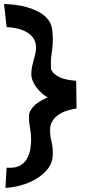

<svg xmlns="http://www.w3.org/2000/svg" viewBox="-20 -839 428 949"><path d="M358.4 -302.7Q335.9 -299.8 312.5 -292.5Q289.1 -285.2 270 -272.5Q251 -259.8 239.3 -240.7Q227.5 -221.7 227.5 -196.3Q227.5 -168 234.4 -139.6Q241.2 -111.3 241.2 -83Q241.2 -46.9 227.5 -21.5Q213.9 3.9 185.5 26.4Q148.4 55.7 102.1 71.3Q55.7 86.9 6.8 89.8L12.7 -10.7Q16.6 -9.8 21 -9.8Q25.4 -9.8 29.3 -9.8Q60.5 -9.8 80.6 -21.5Q100.6 -33.2 112.3 -52.7Q124 -72.3 128.9 -97.2Q133.8 -122.1 133.8 -148.4Q133.8 -176.8 128.4 -205.6Q123 -234.4 123 -262.7Q123 -280.3 132.3 -295.4Q141.6 -310.5 155.3 -322.3Q168.9 -334 185.1 -342.8Q201.2 -351.6 215.8 -357.4Q201.2 -365.2 187 -377.9Q172.9 -390.6 161.1 -405.8Q149.4 -420.9 142.1 -438Q134.8 -455.1 134.8 -472.7Q134.8 -491.2 138.2 -508.3Q141.6 -525.4 146 -541Q150.4 -556.6 154.3 -571.8Q158.2 -586.9 158.2 -602.5Q158.2 -631.8 144.5 -650.9Q130.9 -669.9 109.4 -681.6Q87.9 -693.4 62.5 -698.7Q37.1 -704.1 12.7 -705.1L0 -819.3Q26.4 -818.4 55.7 -814.9Q85 -811.5 113.8 -803.2Q142.6 -794.9 168.5 -781.7Q194.3 -768.6 212.9 -748Q232.4 -726.6 236.8 -699.2Q241.2 -671.9 241.2 -643.6Q241.2 -612.3 236.3 -583Q231.4 -553.7 231.4 -523.4Q231.4 -511.7 231.9 -502Q232.4 -492.2 240.2 -483.4Q249 -471.7 263.2 -463.4Q277.3 -455.1 293.5 -450.2Q309.6 -445.3 326.2 -442.9Q342.8 -440.4 356.4 -439.5Z"/></svg>

Font: Slackey
Style: Regular
Weight: 400
Designer: Squid
Foundry: Font Diner, Inc DBA Sideshow
Version: Version 1.000